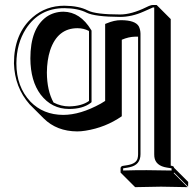

<svg xmlns="http://www.w3.org/2000/svg" viewBox="-20 -462 786 772"><path d="M195.3 -49.8Q225.6 -34.2 257.8 -34.2Q309.1 -35.2 337.9 -56.2V-335.9Q337.9 -335.9 337.4 -336.9L336.9 -337.9Q315.9 -348.6 291.5 -348.6Q211.4 -348.6 181.6 -259.8Q168.9 -220.2 168.5 -170.4Q168.9 -97.7 195.3 -49.8ZM535.2 -314.5Q530.3 -314.5 522.5 -314.5Q497.6 -314 469.7 -302.2V5.4Q404.3 50.8 323.7 63.5Q305.7 66.4 290.5 66.4Q208 65.9 155.8 14.2L99.1 -42.5Q39.1 -110.4 36.1 -207Q36.1 -326.7 111.3 -392.6Q165 -439 238.8 -439Q297.4 -438.5 333 -419.9Q364.7 -403.8 462.9 -403.8Q508.8 -403.8 568.4 -433.1Q586.9 -442.4 595.2 -441.9H609.9L666.5 -385.3V204.1L671.9 205.1Q675.8 206.1 677.7 207.5Q679.7 210.4 680.2 212.9L736.8 269.5L736.3 288.6L680.2 231.9L678.2 233.9L734.4 290.5Q733.4 290.5 627.4 288.6L523.4 290.5L466.8 233.9L464.8 231.9V212.9Q466.8 206.5 473.1 205.1L492.2 202.1Q527.8 196.3 533.2 174.8Q535.2 167 535.2 158.2ZM600.1 158.2V-432.1H595.2Q594.2 -432.1 557.6 -415.5Q509.8 -394 462.9 -394Q361.8 -394.5 328.1 -411.1Q293.9 -428.7 238.8 -429.2Q138.2 -429.2 84 -345.7Q46.4 -286.6 45.9 -207Q45.9 -113.3 102.5 -53.2Q153.8 -0.5 233.9 0Q303.2 0 385.3 -45.4Q395 -51.3 402.8 -56.2V-365.7L409.2 -368.2Q439.5 -380.9 465.8 -380.9Q523.9 -380.9 538.1 -356Q544.4 -343.3 544.9 -327.1V158.2Q544.9 201.2 501 210.4Q497.1 211.4 493.7 211.9L475.1 214.8V223.6Q539.1 221.7 570.8 222.2Q604.5 222.2 669.9 223.6V214.8L651.4 211.9Q605 204.6 600.6 168.5Q600.1 163.1 600.1 158.2ZM346.7 -341.3 348.1 -338.9V-51.3L344.2 -47.9Q312.5 -23.9 257.8 -23.9Q188 -23.9 143.6 -81.5Q102.5 -136.2 102.1 -227.1Q102.1 -347.2 166.5 -394Q196.3 -414.6 234.9 -415Q302.7 -414.1 346.7 -341.3Z"/></svg>

Font: Linux Biolinum Shadow O
Style: Regular
Weight: 400
Designer: Philipp H. Poll
Foundry: Philipp H. Poll
Version: Version 1.0.4